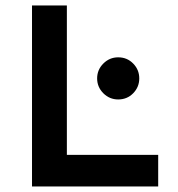

<svg xmlns="http://www.w3.org/2000/svg" viewBox="-20 -674 642 694"><path d="M95.7 0V-654.3H221.7V-114.3H551.8V0ZM407.2 -314.5Q376 -314.5 353.5 -336.9Q331.1 -359.4 331.1 -390.6Q331.1 -421.9 353.5 -444.3Q376 -466.8 407.2 -466.8Q439.5 -466.8 461.4 -444.3Q483.4 -421.9 483.4 -390.6Q483.4 -359.4 461.4 -336.9Q439.5 -314.5 407.2 -314.5Z"/></svg>

Font: Sen SemiBold
Style: Regular
Weight: 600
Designer: Kosal Sen, Philatype
Foundry: Philatype
Version: Version 2.000;gftools[0.9.31]